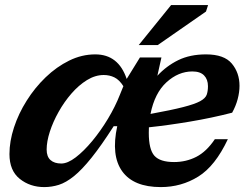

<svg xmlns="http://www.w3.org/2000/svg" viewBox="-20 -750 1012 782"><path d="M908 -183Q856.5 -73.5 787.5 -30.8Q718.5 12 635 12Q524 12 477.8 -52.2Q431.5 -116.5 457.5 -236H443Q392.5 -157 353 -107.8Q313.5 -58.5 281.2 -32.5Q249 -6.5 219.8 2.8Q190.5 12 160.5 12Q102.5 12 60.5 -21.5Q18.5 -55 18.5 -122.5Q18.5 -174.5 37 -231Q55.5 -287.5 88.8 -340.2Q122 -393 166.2 -435.5Q210.5 -478 261.8 -503.2Q313 -528.5 368 -528.5Q462.5 -528.5 496 -428.5L550 -516H637.5L621 -441.5Q658 -481.5 706 -505Q754 -528.5 819 -528.5Q893 -528.5 924.2 -491Q955.5 -453.5 955.5 -400.5Q955.5 -374.5 948 -346.2Q940.5 -318 925.5 -291Q842 -269.5 754.2 -254.8Q666.5 -240 586.5 -231.5Q586 -220.5 586 -209Q586 -141 609 -115.5Q632 -90 689 -90Q738 -90 779.5 -111.2Q821 -132.5 855 -183ZM763.5 -459Q706.5 -459 658.2 -415Q610 -371 593 -286Q678 -301.5 725.8 -313.8Q773.5 -326 795 -337.8Q816.5 -349.5 821.8 -364Q827 -378.5 827 -399Q827 -426.5 811.2 -442.8Q795.5 -459 763.5 -459ZM170 -141Q170 -112 185.8 -98Q201.5 -84 229.5 -84Q255.5 -84 288.5 -109.2Q321.5 -134.5 355.8 -175.8Q390 -217 419.8 -266.5Q449.5 -316 468.5 -364.5L482.5 -399Q466 -425 446 -434.8Q426 -444.5 402.5 -444.5Q368 -444.5 334.2 -423.8Q300.5 -403 271 -369Q241.5 -335 218.8 -294.5Q196 -254 183 -213.8Q170 -173.5 170 -141ZM545 -566.5 677 -729.5H827.5L819 -703L622.5 -566.5Z"/></svg>

Font: Newsreader 6pt SemiBold
Style: Italic
Weight: 600
Italic angle: -17°
Designer: Hugues Gentile
Foundry: Production Type
Version: Version 1.003; ttfautohint (v1.8.3)